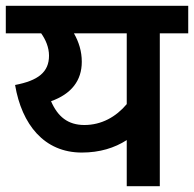

<svg xmlns="http://www.w3.org/2000/svg" viewBox="-20 -642 669 662"><path d="M629 -622H0V-527H122C137 -506 149 -479 149 -450C149 -393 111 -364 32 -349C55 -213 132 -116 262 -116C324 -116 375 -132 417 -159V0H531V-527H629ZM156 -293C226 -318 262 -364 262 -429C262 -465 252 -497 235 -527H417V-283C380 -239 330 -211 271 -211C214 -211 179 -240 156 -293Z"/></svg>

Font: Noto Sans SemiBold
Style: Italic
Weight: 600
Italic angle: -12°
Designer: Monotype Design Team
Foundry: Monotype Imaging Inc.
Version: Version 2.013